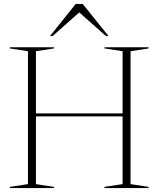

<svg xmlns="http://www.w3.org/2000/svg" viewBox="-20 -955 804 975"><path d="M162.5 -20 254 -6V0H30V-6L122 -20V-695L30 -709V-715H254V-709L162.5 -695V-379H602.5V-695L510.5 -709V-715H734.5V-709L643 -695V-20L734.5 -6V0H510.5V-6L602.5 -20V-364H162.5ZM518 -772 382.5 -892 247 -772H234L364.5 -935H400L531 -772Z"/></svg>

Font: Newsreader Display ExtraLight
Style: Regular
Weight: 275
Designer: Hugues Gentile
Foundry: Production Type
Version: Version 1.002